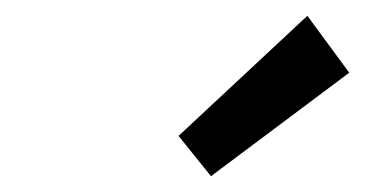

<svg xmlns="http://www.w3.org/2000/svg" viewBox="-20 -803 462 243"><path d="M247 -580 206 -631 369 -783 422 -711Z"/></svg>

Font: Ubuntu Sans Medium
Style: Italic
Weight: 500
Italic angle: -13.5°
Designer: Dalton Maag Ltd
Foundry: Dalton Maag Ltd
Version: Version 1.006